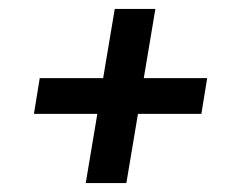

<svg xmlns="http://www.w3.org/2000/svg" viewBox="-20 -555 540 430"><path d="M263 -145H172L198 -300H56L69 -380H211L237 -535H328L302 -380H444L431 -300H289Z"/></svg>

Font: Iosevka SS04 Medium
Style: Italic
Weight: 500
Italic angle: -9°
Monospace: yes
Designer: Belleve Invis
Foundry: Belleve Invis
Version: Version 19.0.0; ttfautohint (v1.8.4)